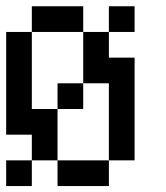

<svg xmlns="http://www.w3.org/2000/svg" viewBox="-20 -687 540 623"><path d="M0 -83.3V-166.7H83.3V-83.3ZM0 -250V-583.3H83.3V-333.3H166.7V-166.7H83.3V-250ZM166.7 -166.7H333.3V-83.3H166.7ZM166.7 -333.3V-416.7H250V-333.3ZM333.3 -166.7V-416.7H250V-583.3H333.3V-500H416.7V-166.7ZM333.3 -583.3V-666.7H416.7V-583.3ZM83.3 -583.3V-666.7H250V-583.3Z"/></svg>

Font: GalmuriMono11 Regular
Style: Regular
Weight: 400
Designer: Lee Minseo (quiple)
Version: Version 2.399;hotconv 1.1.1;makeotfexe 2.6.0 DEVELOPMENT